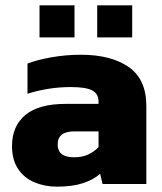

<svg xmlns="http://www.w3.org/2000/svg" viewBox="-20 -689 608 719"><path d="M128 -549V-669H259V-549ZM344 -549V-669H475V-549ZM193 10Q148 10 109.5 -6Q71 -22 48 -56Q25 -90 25 -142Q25 -217 75 -258.5Q125 -300 226 -300H349V-309Q349 -337 326 -350Q303 -363 245 -363Q163 -363 83 -338V-451Q119 -465 173 -474.5Q227 -484 283 -484Q396 -484 462 -438Q528 -392 528 -292V0H364L355 -38Q330 -16 290.5 -3Q251 10 193 10ZM257 -100Q289 -100 311.5 -111Q334 -122 349 -138V-197H258Q196 -197 196 -148Q196 -100 257 -100Z"/></svg>

Font: Kanit
Style: Bold
Weight: 700
Designer: Katatrad Team
Foundry: CadsonDemak
Version: Version 2.000; ttfautohint (v1.8.3)